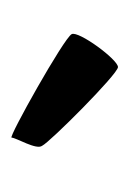

<svg xmlns="http://www.w3.org/2000/svg" viewBox="34 -844 224 332"><g transform="rotate(90 146.0 -678.0)"><path d="M39 -690C45 -677 218 -580 218 -586C218 -594 240 -629 232 -639C226 -652 108 -770 96 -770C83 -770 33 -702 39 -690Z"/></g></svg>

Font: Ampere
Style: Regular
Weight: 400
Version: Version 1